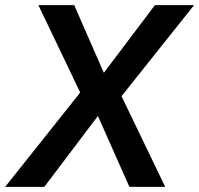

<svg xmlns="http://www.w3.org/2000/svg" viewBox="-58 -725 773 745"><path d="M-38 0 270 -387 269 -333 91 -705H230L353 -424H331L543 -705H695L397 -331V-386L583 0H444L313 -295H337L114 0Z"/></svg>

Font: Nunito Sans 10pt SemiCondensed
Style: Bold Italic
Weight: 700
Width: 4
Italic angle: -9°
Designer: Vernon Adams
Foundry: Vernon Adams
Version: Version 3.101;gftools[0.9.27]